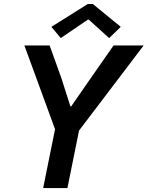

<svg xmlns="http://www.w3.org/2000/svg" viewBox="-20 -949 745 969"><path d="M197.8 0 257.8 -296.9 103 -719.7H230.5L289.6 -555.2L335.4 -411.6H338.9L438.5 -555.2L553.2 -719.7H705.1L378.9 -290L320.3 0ZM286.6 -756.8 239.3 -813.5 422.9 -928.7H448.7L589.4 -813.5L530.8 -756.8L428.2 -849.6H422.9Z"/></svg>

Font: Reddit Sans SemiBold
Style: Italic
Weight: 600
Italic angle: -11.25°
Designer: Stephen Hutchings
Version: Version 1.013